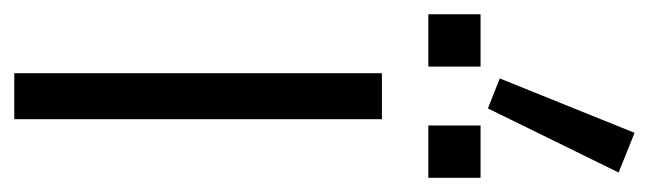

<svg xmlns="http://www.w3.org/2000/svg" viewBox="-342 -569 909 269"><g transform="rotate(90 112.5 -434.5)"><path d="M-2 -580.1V-653.3H71.3V-580.1ZM153.8 -580.1V-653.3H227.1V-580.1ZM87.9 -680.2 164.1 -869.1 219.7 -846.7 129.9 -663.6ZM80.6 0V-515.1H145V0Z"/></g></svg>

Font: News Cycle
Style: Regular
Weight: 500
Version: Version 0.5.2